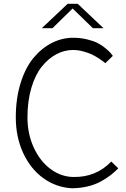

<svg xmlns="http://www.w3.org/2000/svg" viewBox="-20 -986 668 1021"><path d="M580.1 -689 540 -649.9Q537.1 -652.8 531.2 -657.5Q525.4 -662.1 507.1 -674.3Q488.8 -686.5 469.7 -695.8Q450.7 -705.1 422.9 -712.6Q395 -720.2 368.2 -720.2Q322.3 -720.2 279.5 -697.5Q236.8 -674.8 202.1 -631.6Q167.5 -588.4 146.7 -518.6Q126 -448.7 126 -361.8Q126 -274.9 159.2 -202.1Q192.4 -129.4 247.8 -87.9Q303.2 -46.4 368.2 -44.9Q490.2 -42 571.8 -127L608.9 -90.8Q588.4 -70.3 568.4 -54.7Q548.3 -39.1 518.1 -22Q487.8 -4.9 448 4.9Q408.2 14.6 362.8 15.1Q278.8 10.7 210.7 -38.3Q142.6 -87.4 103.3 -172.4Q64 -257.3 64 -361.8Q64 -462.4 89.6 -544.4Q115.2 -626.5 158.2 -678.2Q201.2 -730 255.6 -757.6Q310.1 -785.2 369.1 -785.2Q407.7 -785.2 442.1 -776.9Q476.6 -768.6 498.3 -757.6Q520 -746.6 538.8 -731.2Q557.6 -715.8 565.7 -706.8Q573.7 -697.8 580.1 -689ZM339.8 -965.8H393.1L530.8 -835.9H474.1L366.2 -940.9L258.8 -835.9H202.1Q339.4 -965.3 339.8 -965.8Z"/></svg>

Font: Junction Light
Style: Regular
Weight: 300
Designer: Caroline Hadilaksono
Foundry: Caroline Hadilaksono
Version: Version 1.002